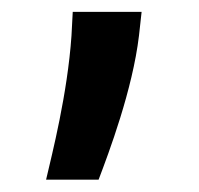

<svg xmlns="http://www.w3.org/2000/svg" viewBox="-20 -119 329 317"><path d="M142.8 177.6C159.8 132.8 198.9 29.1 209.5 -60.4L213.8 -99.4H100.1L98 -59.7C91.3 36.6 66.1 134.6 56.1 177.6Z"/></svg>

Font: Riot Sans 2.0
Style: Bold
Weight: 600
Designer: Rasmus Andersson
Foundry: rsms
Version: Version 3.006;hotconv 1.0.109;makeotfexe 2.5.65596